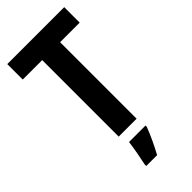

<svg xmlns="http://www.w3.org/2000/svg" viewBox="-289 -773 1054 1054"><g transform="rotate(-45 237.5 -246.5)"><path d="M307 0V-594H459V-714H17V-594H168V0ZM315 71V61H187C182 104 169 172 161 208V221H245C272 172 297 118 315 71Z"/></g></svg>

Font: Noto Sans Telugu Condensed
Style: Bold
Weight: 700
Width: 3
Designer: Jelle Bosma - Monotype Design Team
Foundry: Monotype Imaging Inc.
Version: Version 2.005